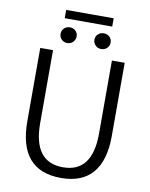

<svg xmlns="http://www.w3.org/2000/svg" viewBox="-101 -1012 857 1095"><g transform="rotate(10 328.0 -464.5)"><path d="M84 -275V-700H158V-277Q158 -52 329 -52Q499 -52 499 -277V-700H573V-275Q573 -134 511.5 -62Q450 10 329 10Q84 10 84 -275ZM192 -939H467V-891H192ZM184 -800Q184 -819 197.5 -832Q211 -845 231 -845Q251 -845 264 -832Q277 -819 277 -800Q277 -781 263.5 -767.5Q250 -754 231 -754Q211 -754 197.5 -767Q184 -780 184 -800ZM380 -800Q380 -819 393.5 -832Q407 -845 427 -845Q447 -845 460.5 -832Q474 -819 474 -800Q474 -780 460.5 -767Q447 -754 427 -754Q407 -754 393.5 -767.5Q380 -781 380 -800Z"/></g></svg>

Font: Sarabun Light
Style: Regular
Weight: 300
Designer: Suppakit Chalermlarp | Katatrad Co.,Ltd.
Foundry: Cadson Demak Co.,Ltd.
Version: Version 1.000; ttfautohint (v1.6)